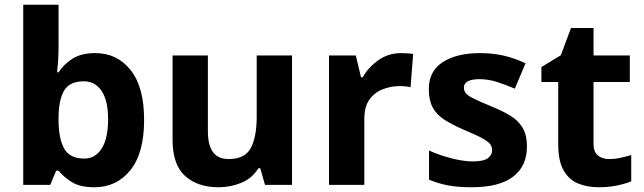

<svg xmlns="http://www.w3.org/2000/svg" viewBox="-20 -780 2715 810"><path d="M227 -583Q227 -552 225 -522Q223 -492 221 -475H227Q249 -509 286 -532.5Q323 -556 382 -556Q474 -556 531 -484.5Q588 -413 588 -274Q588 -134 530 -62Q472 10 378 10Q318 10 283.5 -11.5Q249 -33 227 -60H217L192 0H78V-760H227ZM334 -437Q276 -437 252.5 -401Q229 -365 227 -291V-275Q227 -196 250.5 -153.5Q274 -111 336 -111Q382 -111 409 -153.5Q436 -196 436 -276Q436 -356 408.5 -396.5Q381 -437 334 -437Z M1212 -546V0H1098L1078 -70H1070Q1044 -28 998.5 -9Q953 10 902 10Q814 10 761 -37.5Q708 -85 708 -190V-546H857V-227Q857 -169 878 -139Q899 -109 945 -109Q1013 -109 1038 -155.5Q1063 -202 1063 -289V-546Z M1673 -556Q1684 -556 1699 -555Q1714 -554 1723 -552L1712 -412Q1705 -414 1691.5 -415.5Q1678 -417 1668 -417Q1630 -417 1595 -403.5Q1560 -390 1538.5 -360Q1517 -330 1517 -278V0H1368V-546H1481L1503 -454H1510Q1534 -496 1576 -526Q1618 -556 1673 -556Z M2203 -162Q2203 -79 2144.5 -34.5Q2086 10 1970 10Q1913 10 1872 2.5Q1831 -5 1790 -22V-145Q1834 -125 1885 -112Q1936 -99 1975 -99Q2019 -99 2037.5 -112Q2056 -125 2056 -146Q2056 -160 2048.5 -171Q2041 -182 2016 -196Q1991 -210 1938 -232Q1887 -254 1854 -275.5Q1821 -297 1805 -327.5Q1789 -358 1789 -404Q1789 -480 1848 -518Q1907 -556 2005 -556Q2056 -556 2102 -546Q2148 -536 2197 -513L2152 -406Q2112 -423 2076 -434.5Q2040 -446 2003 -446Q1937 -446 1937 -410Q1937 -397 1945.5 -386.5Q1954 -376 1978.5 -364Q2003 -352 2051 -332Q2098 -313 2132 -292.5Q2166 -272 2184.5 -241.5Q2203 -211 2203 -162Z M2549 -109Q2574 -109 2597 -114Q2620 -119 2643 -126V-15Q2619 -5 2583.5 2.5Q2548 10 2506 10Q2457 10 2418.5 -6Q2380 -22 2357.5 -61.5Q2335 -101 2335 -171V-434H2264V-497L2346 -547L2389 -662H2484V-546H2637V-434H2484V-171Q2484 -140 2502 -124.5Q2520 -109 2549 -109Z"/></svg>

Font: Noto Sans Bengali
Style: Bold
Weight: 700
Designer: Jelle Bosma - Monotype Design Team
Foundry: Monotype Imaging Inc.
Version: Version 2.003; ttfautohint (v1.8.4.7-5d5b)